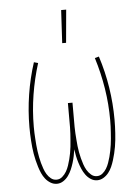

<svg xmlns="http://www.w3.org/2000/svg" viewBox="-53 -786 607 836"><g transform="rotate(-5 250.0 -368.0)"><path d="M338 8Q323 8 310 -0.5Q297 -9 288 -21.5Q279 -34 273 -48Q267 -62 262.5 -76.5Q258 -91 255 -105.5Q252 -120 250 -135Q248 -120 245 -105.5Q242 -91 237.5 -76.5Q233 -62 227 -48Q221 -34 212 -21.5Q203 -9 190 -0.5Q177 8 162 8Q147 8 134 0Q121 -8 112 -19.5Q103 -31 97 -44.5Q91 -58 86.5 -72.5Q82 -87 78.5 -101.5Q75 -116 72.5 -130.5Q70 -145 68.5 -159.5Q67 -174 66 -189Q65 -204 64.5 -218.5Q64 -233 64 -248Q64 -319 75 -389.5Q86 -460 108 -528L126 -523Q105 -456 94 -387Q83 -318 83 -248Q83 -234 83.5 -221Q84 -208 85 -194.5Q86 -181 87 -167.5Q88 -154 90 -141Q92 -128 94.5 -114.5Q97 -101 100.5 -88.5Q104 -76 108.5 -63Q113 -50 120 -38.5Q127 -27 137.5 -18.5Q148 -10 162 -10Q176 -10 187 -19.5Q198 -29 205 -41Q212 -53 216.5 -66.5Q221 -80 224.5 -93.5Q228 -107 230.5 -120.5Q233 -134 234.5 -148Q236 -162 237 -176Q238 -190 239 -204Q240 -218 240 -232Q240 -246 240 -260V-338H260V-260Q260 -246 260 -232Q260 -218 261 -204Q262 -190 263 -176Q264 -162 265.5 -148Q267 -134 269.5 -120.5Q272 -107 275.5 -93.5Q279 -80 283.5 -66.5Q288 -53 295 -41Q302 -29 313 -19.5Q324 -10 338 -10Q352 -10 362.5 -18.5Q373 -27 380 -38.5Q387 -50 391.5 -63Q396 -76 399.5 -88.5Q403 -101 405.5 -114.5Q408 -128 410 -141Q412 -154 413 -167.5Q414 -181 415 -194.5Q416 -208 416.5 -221Q417 -234 417 -248Q417 -318 406 -387Q395 -456 374 -523L392 -528Q414 -460 425 -389.5Q436 -319 436 -248Q436 -233 435.5 -218.5Q435 -204 434 -189Q433 -174 431.5 -159.5Q430 -145 427.5 -130.5Q425 -116 421.5 -101.5Q418 -87 413.5 -72.5Q409 -58 403 -44.5Q397 -31 388 -19.5Q379 -8 366 0Q353 8 338 8ZM238 -600 246 -744H268L255 -600Z"/></g></svg>

Font: Iosevka Curly Thin
Style: Regular
Weight: 100
Monospace: yes
Designer: Belleve Invis
Foundry: Belleve Invis
Version: Version 22.1.2; ttfautohint (v1.8.4)